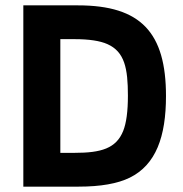

<svg xmlns="http://www.w3.org/2000/svg" viewBox="-20 -696 681 716"><path d="M271 -676H67V0H273C355 0 418.7 -11.2 464 -33.5C561.5 -81.6 599 -186.3 599 -338C599 -573.5 506.1 -676 271 -676ZM457 -339C457 -281 451.2 -237.3 439.5 -208C413.3 -142.2 356.7 -126 258 -126H205V-550H258C312 -550 352.8 -543.8 380.5 -531.5C444.8 -502.8 457 -441.3 457 -339Z"/></svg>

Font: Fog Sans
Style: Bold
Weight: 700
Foundry: Intel Corporation
Version: Version 1.00